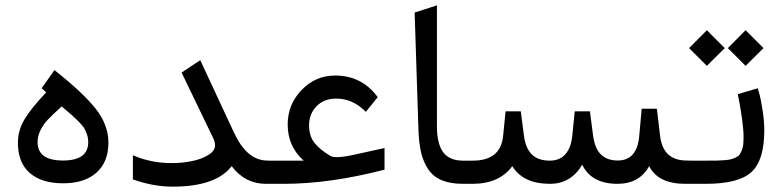

<svg xmlns="http://www.w3.org/2000/svg" viewBox="-20 -697 2966 728"><path d="M218.8 -88.4Q314.5 -88.4 314.5 -157.7Q314.5 -172.9 310.1 -186.3Q305.7 -199.7 299.8 -210Q293.9 -220.2 278.6 -235.6Q263.2 -251 251.7 -261.2Q240.2 -271.5 213.9 -293.5Q177.7 -260.7 161.4 -243.4Q145 -226.1 133.8 -204.1Q122.6 -182.1 122.6 -157.7Q122.6 -88.4 218.8 -88.4ZM186.5 -431.2Q296.9 -343.8 344 -283.2Q391.1 -222.7 391.1 -156.2Q391.1 -83 345.9 -42.5Q300.8 -2 218.8 -2Q138.2 -2 93 -41Q47.9 -80.1 47.9 -156.2Q47.9 -201.7 71.8 -242.7Q95.7 -283.7 155.3 -347.2L137.7 -362.3Z M1002.9 -87.9Q1011.7 -87.9 1011.7 -52.7V-36.1Q1011.7 0 1002.9 0H987.8Q909.2 0 858.4 -66.9Q798.3 10.7 635.3 10.7Q561.5 10.7 483.9 -16.6V-108.4Q552.2 -78.6 630.9 -78.6Q669.9 -78.6 706.8 -85.9Q743.7 -93.3 769.5 -109.1Q795.4 -125 795.4 -145.5Q795.4 -159.2 787.6 -174.8L668.5 -421.9L739.3 -468.8L866.7 -195.3Q915 -90.8 989.3 -88.4Z M1254.9 -323.2Q1208.5 -323.2 1180.2 -294.2Q1151.9 -265.1 1151.9 -221.7Q1151.9 -181.2 1172.4 -155.3Q1192.9 -129.4 1232.4 -106Q1241.2 -101.1 1257.8 -101.1Q1279.3 -101.1 1318.4 -109.4L1438 -135.7V-53.7Q1231 0 1056.6 0H997.6Q974.1 0 974.1 -36.1V-52.7Q974.1 -87.9 997.6 -87.9H1131.3Q1070.8 -142.1 1070.8 -225.1Q1070.8 -300.8 1123.5 -355.7Q1176.3 -410.6 1250.5 -410.6Q1352.5 -410.6 1412.1 -328.6L1367.2 -272.9Q1317.9 -323.2 1254.9 -323.2Z M1745.6 -87.9Q1754.4 -87.9 1754.4 -52.7V-36.1Q1754.4 0 1745.6 0H1735.8Q1688 0 1655.5 -13.4Q1623 -26.9 1604 -54.7Q1585 -82.5 1576.4 -119.9Q1567.9 -157.2 1566.4 -210.4L1552.2 -649.4L1636.7 -676.8V-217.3Q1636.7 -151.9 1660.4 -119.9Q1684.1 -87.9 1735.4 -87.9Z M1887.7 -182.1 1897 -274.9H1954.6L1966.8 -181.6Q1973.1 -133.8 1997.1 -110.8Q2021 -87.9 2064.5 -87.9Q2101.6 -87.9 2123.3 -111.8Q2145 -135.7 2149.9 -182.1L2159.2 -274.9H2216.8L2229 -181.2Q2235.4 -134.3 2258.5 -111.3Q2281.7 -88.4 2322.3 -88.4Q2358.9 -88.4 2379.4 -111.8Q2399.9 -135.3 2403.8 -182.1L2413.1 -284.7H2470.7L2482.9 -181.2Q2494.1 -89.8 2580.6 -88.4L2603 -87.9Q2611.8 -87.9 2611.8 -52.7V-36.1Q2611.8 0 2603 0H2577.6Q2475.6 0 2441.4 -66.9Q2404.3 0 2321.3 0Q2222.7 0 2187.5 -72.3Q2144.5 0 2065.4 0Q1963.9 0 1922.4 -66.9Q1873 0 1772 0H1740.2Q1729 0 1725.3 -8.3Q1721.7 -16.6 1721.7 -36.1V-52.7Q1721.7 -71.8 1725.3 -79.8Q1729 -87.9 1740.2 -87.9H1772.9Q1878.4 -87.9 1887.7 -182.1Z M2655.8 0H2598.6Q2586.9 0 2583 -8.5Q2579.1 -17.1 2579.1 -36.1V-52.7Q2579.1 -71.8 2582.8 -79.8Q2586.4 -87.9 2597.7 -87.9H2657.7Q2682.6 -87.9 2696.5 -88.1Q2710.4 -88.4 2727.1 -89.6Q2743.7 -90.8 2752.2 -93.3Q2760.7 -95.7 2770.5 -100.3Q2780.3 -105 2784.4 -111.1Q2788.6 -117.2 2792.7 -127Q2796.9 -136.7 2798.1 -148.9Q2799.3 -161.1 2799.3 -177.7Q2799.3 -205.1 2793.7 -245.6Q2788.1 -286.1 2782.7 -313L2777.3 -339.8L2853 -362.3Q2856 -353.5 2860.1 -338.4Q2864.3 -323.2 2871.1 -281.2Q2877.9 -239.3 2877.9 -202.6Q2877.9 -89.4 2829.3 -44.7Q2780.8 0 2655.8 0ZM2807.1 -582.5 2875 -514.6 2807.1 -447.3 2739.7 -514.6ZM2660.2 -582.5 2728 -514.6 2660.2 -447.3 2592.8 -514.6Z"/></svg>

Font: Samim FD-WOL
Style: FD-WOL
Weight: 400
Foundry: DejaVu fonts team - Redesigned by Saber Rastikerdar
Version: Version 4.0.0